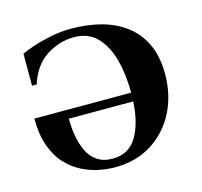

<svg xmlns="http://www.w3.org/2000/svg" viewBox="-101 -791 966 918"><g transform="rotate(-15 381.5 -332.5)"><path d="M327 -680Q405 -680 473.5 -662Q542 -644 594 -605Q646 -566 675.5 -504Q705 -442 705 -355Q705 -250 662 -166.5Q619 -83 541.5 -34Q464 15 359 15Q322 15 279.5 6.5Q237 -2 196 -23Q155 -44 121 -80.5Q87 -117 66.5 -173.5Q46 -230 46 -310H525V-311Q525 -402 505 -475.5Q485 -549 442 -593Q399 -637 330 -637Q255 -637 191 -595Q127 -553 99 -465H76V-623Q96 -633 134.5 -646Q173 -659 223.5 -669.5Q274 -680 327 -680ZM359 -28Q439 -28 478.5 -93.5Q518 -159 524 -267H205Q205 -225 212 -183Q219 -141 235.5 -105.5Q252 -70 282.5 -49Q313 -28 359 -28Z"/></g></svg>

Font: Bona Nova SC
Style: Bold
Weight: 700
Designer: Mateusz Machalski
Foundry: Capitalics
Version: Version 4.001; ttfautohint (v1.8.4.7-5d5b)